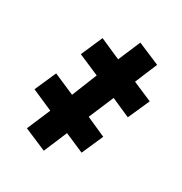

<svg xmlns="http://www.w3.org/2000/svg" viewBox="-157 -764 847 893"><g transform="rotate(30 267.0 -317.0)"><path d="M340.8 -647 460 -596.2 410.2 -477.1 515.1 -432.1 463.9 -316.9 361.8 -361.8 305.2 -228 410.2 -181.2 359.9 -66.9 255.9 -111.8 203.1 13.2 83 -38.1 136.2 -163.1 22.9 -212.9 73.2 -327.1 187 -277.8 241.2 -413.1 127.9 -461.9 178.2 -577.1 290 -527.8Z"/></g></svg>

Font: Open Sans Condensed ExtraBold
Style: Regular
Weight: 800
Width: 3
Designer: Monotype Design Team
Foundry: Monotype Imaging Inc.
Version: Version 3.000; ttfautohint (v1.8.4)